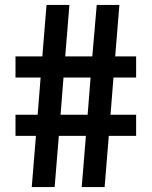

<svg xmlns="http://www.w3.org/2000/svg" viewBox="-20 -760 617 780"><path d="M329 -208H219L202 0H109L126 -208H43V-294H133L145 -445H43V-531H152L169 -740H262L245 -531H355L373 -740H465L448 -531H533V-445H441L429 -294H533V-208H422L405 0H312ZM226 -294H336L348 -445H238Z"/></svg>

Font: Encode Sans Narrow
Style: SemiBold
Weight: 600
Designer: Pablo Impallari, Andres Torresi
Foundry: Pablo Impallari, Andres Torresi
Version: Version 1.000; ttfautohint (v1.00) -l 8 -r 50 -G 200 -x 14 -